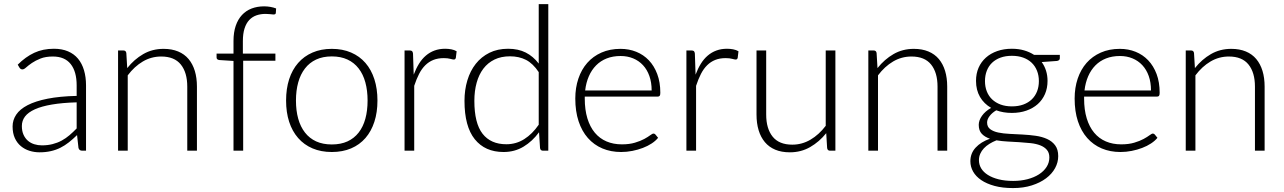

<svg xmlns="http://www.w3.org/2000/svg" viewBox="-20 -748 6374 953"><path d="M388 0Q373 0 369.5 -14L362.5 -77.5Q342 -57.5 321.8 -41.5Q301.5 -25.5 279.5 -14.5Q257.5 -3.5 232 2.2Q206.5 8 176 8Q150.5 8 126.5 0.5Q102.5 -7 83.8 -22.5Q65 -38 53.8 -62.2Q42.5 -86.5 42.5 -120.5Q42.5 -152 60.5 -179Q78.5 -206 117 -226Q155.5 -246 215.8 -258Q276 -270 360.5 -272V-324Q360.5 -393 330.8 -430.2Q301 -467.5 242.5 -467.5Q206.5 -467.5 181.2 -457.5Q156 -447.5 138.5 -435.5Q121 -423.5 110 -413.5Q99 -403.5 91.5 -403.5Q86 -403.5 82.5 -406Q79 -408.5 76.5 -412.5L68 -427Q107 -466 150 -486Q193 -506 247.5 -506Q287.5 -506 317.5 -493.2Q347.5 -480.5 367.2 -456.8Q387 -433 397 -399.2Q407 -365.5 407 -324V0ZM188 -26.5Q217 -26.5 241.2 -32.8Q265.5 -39 286.2 -50.2Q307 -61.5 325 -77Q343 -92.5 360.5 -110.5V-240Q289.5 -238 238 -229.2Q186.5 -220.5 153.2 -205.5Q120 -190.5 104.2 -169.8Q88.5 -149 88.5 -122.5Q88.5 -97.5 96.8 -79.2Q105 -61 118.8 -49.2Q132.5 -37.5 150.5 -32Q168.5 -26.5 188 -26.5Z M566 0V-497.5H592.5Q605 -497.5 607 -485L611.5 -410Q646 -453.5 691 -479.5Q736 -505.5 792 -505.5Q833 -505.5 864.2 -492.5Q895.5 -479.5 916 -455Q936.5 -430.5 947 -396Q957.5 -361.5 957.5 -318V0H909.5V-318Q909.5 -388 877.5 -427.8Q845.5 -467.5 780 -467.5Q731 -467.5 689 -442.8Q647 -418 614 -374V0Z M1139 0V-445.5L1069 -450Q1055 -451.5 1055 -462.5V-482H1139V-545Q1139 -587.5 1150 -619.8Q1161 -652 1181 -673.5Q1201 -695 1229 -705.8Q1257 -716.5 1291 -716.5Q1306.5 -716.5 1322.2 -713.8Q1338 -711 1350.5 -706L1349 -683Q1348 -678.5 1344.8 -677.2Q1341.5 -676 1335.5 -676.2Q1329.5 -676.5 1320 -677.8Q1310.5 -679 1298 -679Q1273.5 -679 1252.8 -671.8Q1232 -664.5 1217 -648.5Q1202 -632.5 1193.8 -606.8Q1185.5 -581 1185.5 -543.5V-482H1347V-446.5H1187V0Z M1627 -505.5Q1680.5 -505.5 1722.8 -487.2Q1765 -469 1794 -435.5Q1823 -402 1838.2 -354.8Q1853.5 -307.5 1853.5 -249Q1853.5 -190.5 1838.2 -143.5Q1823 -96.5 1794 -63Q1765 -29.5 1722.8 -11.5Q1680.5 6.5 1627 6.5Q1573.5 6.5 1531.2 -11.5Q1489 -29.5 1459.8 -63Q1430.5 -96.5 1415.2 -143.5Q1400 -190.5 1400 -249Q1400 -307.5 1415.2 -354.8Q1430.5 -402 1459.8 -435.5Q1489 -469 1531.2 -487.2Q1573.5 -505.5 1627 -505.5ZM1627 -31Q1671.5 -31 1704.8 -46.2Q1738 -61.5 1760.2 -90Q1782.5 -118.5 1793.5 -158.8Q1804.5 -199 1804.5 -249Q1804.5 -298.5 1793.5 -339Q1782.5 -379.5 1760.2 -408.2Q1738 -437 1704.8 -452.5Q1671.5 -468 1627 -468Q1582.5 -468 1549.2 -452.5Q1516 -437 1493.8 -408.2Q1471.5 -379.5 1460.2 -339Q1449 -298.5 1449 -249Q1449 -199 1460.2 -158.8Q1471.5 -118.5 1493.8 -90Q1516 -61.5 1549.2 -46.2Q1582.5 -31 1627 -31Z M1988 0V-497.5H2013.5Q2022 -497.5 2025.5 -494Q2029 -490.5 2030 -482L2033.5 -377.5Q2045 -408 2059.8 -431.8Q2074.5 -455.5 2093.8 -472Q2113 -488.5 2136.8 -497.2Q2160.5 -506 2189.5 -506Q2205 -506 2220 -503.2Q2235 -500.5 2246.5 -493.5L2242.5 -460.5Q2240 -452.5 2233 -452.5Q2227 -452.5 2214.8 -456Q2202.5 -459.5 2182.5 -459.5Q2153.5 -459.5 2131 -450.5Q2108.5 -441.5 2091 -424.2Q2073.5 -407 2060.2 -381.2Q2047 -355.5 2036 -322V0Z M2675.5 0Q2662.5 0 2660.5 -13L2655.5 -91.5Q2622.5 -46.5 2578.5 -20Q2534.5 6.5 2479.5 6.5Q2387.5 6.5 2336.5 -57Q2285.5 -120.5 2285.5 -247.5Q2285.5 -302 2299.8 -349.2Q2314 -396.5 2341.5 -431.2Q2369 -466 2409.2 -486Q2449.5 -506 2502 -506Q2552.5 -506 2589.5 -487.2Q2626.5 -468.5 2654 -432.5V-727.5H2701.5V0ZM2493 -32Q2542 -32 2582.2 -57.5Q2622.5 -83 2654 -129V-390Q2625.5 -433 2590.8 -450.8Q2556 -468.5 2511.5 -468.5Q2467.5 -468.5 2434.5 -452.5Q2401.5 -436.5 2379.2 -407.2Q2357 -378 2345.8 -337.2Q2334.5 -296.5 2334.5 -247.5Q2334.5 -136.5 2375.2 -84.2Q2416 -32 2493 -32Z M3060 -505.5Q3102 -505.5 3138 -491Q3174 -476.5 3200.5 -448.8Q3227 -421 3242.2 -380.5Q3257.5 -340 3257.5 -287.5Q3257.5 -276.5 3254.5 -272.5Q3251.5 -268.5 3244.5 -268.5H2882.5V-259Q2882.5 -203 2895.5 -160.5Q2908.5 -118 2932.5 -89.2Q2956.5 -60.5 2990.5 -46Q3024.5 -31.5 3066.5 -31.5Q3104 -31.5 3131.5 -39.8Q3159 -48 3177.8 -58.2Q3196.5 -68.5 3207.5 -76.8Q3218.5 -85 3223.5 -85Q3230 -85 3233.5 -80L3246.5 -64Q3234.5 -49 3214.8 -36Q3195 -23 3170.8 -13.8Q3146.5 -4.5 3118.8 1Q3091 6.5 3063 6.5Q3012 6.5 2970 -11.2Q2928 -29 2898 -63Q2868 -97 2851.8 -146.2Q2835.5 -195.5 2835.5 -259Q2835.5 -312.5 2850.8 -357.8Q2866 -403 2894.8 -435.8Q2923.5 -468.5 2965.2 -487Q3007 -505.5 3060 -505.5ZM3060.5 -470Q3022 -470 2991.5 -458Q2961 -446 2938.8 -423.5Q2916.5 -401 2902.8 -369.5Q2889 -338 2884.5 -299H3214.5Q3214.5 -339 3203.2 -370.8Q3192 -402.5 3171.5 -424.5Q3151 -446.5 3122.8 -458.2Q3094.5 -470 3060.5 -470Z M3387 0V-497.5H3412.5Q3421 -497.5 3424.5 -494Q3428 -490.5 3429 -482L3432.5 -377.5Q3444 -408 3458.8 -431.8Q3473.5 -455.5 3492.8 -472Q3512 -488.5 3535.8 -497.2Q3559.5 -506 3588.5 -506Q3604 -506 3619 -503.2Q3634 -500.5 3645.5 -493.5L3641.5 -460.5Q3639 -452.5 3632 -452.5Q3626 -452.5 3613.8 -456Q3601.5 -459.5 3581.5 -459.5Q3552.5 -459.5 3530 -450.5Q3507.5 -441.5 3490 -424.2Q3472.5 -407 3459.2 -381.2Q3446 -355.5 3435 -322V0Z M3783 -497.5V-179.5Q3783 -109.5 3815 -69.8Q3847 -30 3912.5 -30Q3961 -30 4003 -54.8Q4045 -79.5 4078.5 -123.5V-497.5H4126.5V0H4100Q4087.5 0 4085.5 -13L4081 -87Q4046.5 -44 4001.2 -18Q3956 8 3900.5 8Q3859 8 3828 -5Q3797 -18 3776.5 -42.5Q3756 -67 3745.5 -101.5Q3735 -136 3735 -179.5V-497.5Z M4290 0V-497.5H4316.5Q4329 -497.5 4331 -485L4335.5 -410Q4370 -453.5 4415 -479.5Q4460 -505.5 4516 -505.5Q4557 -505.5 4588.2 -492.5Q4619.5 -479.5 4640 -455Q4660.5 -430.5 4671 -396Q4681.5 -361.5 4681.5 -318V0H4633.5V-318Q4633.5 -388 4601.5 -427.8Q4569.5 -467.5 4504 -467.5Q4455 -467.5 4413 -442.8Q4371 -418 4338 -374V0Z M5002.5 -506Q5035.5 -506 5063 -498Q5090.5 -490 5113 -475.5H5240.5V-459Q5240.5 -448 5226.5 -445.5L5150.5 -440Q5164.5 -421 5172 -397.2Q5179.5 -373.5 5179.5 -346.5Q5179.5 -310.5 5166.8 -281.2Q5154 -252 5130.8 -231.2Q5107.5 -210.5 5074.8 -199Q5042 -187.5 5002.5 -187.5Q4959.5 -187.5 4925 -200.5Q4904 -188 4891.8 -171.8Q4879.5 -155.5 4879.5 -140Q4879.5 -118.5 4894.8 -107Q4910 -95.5 4934.8 -90.2Q4959.5 -85 4991.2 -83.5Q5023 -82 5056 -80.2Q5089 -78.5 5120.8 -74Q5152.5 -69.5 5177.2 -58.2Q5202 -47 5217.2 -26.8Q5232.5 -6.5 5232.5 27Q5232.5 58 5217 86.5Q5201.5 115 5172.2 137Q5143 159 5101.5 172.2Q5060 185.5 5008.5 185.5Q4956 185.5 4916.5 174.8Q4877 164 4850.2 145.8Q4823.5 127.5 4810 103.5Q4796.5 79.5 4796.5 52.5Q4796.5 13 4822.5 -15.2Q4848.5 -43.5 4893.5 -59.5Q4868 -68 4853 -84Q4838 -100 4838 -128.5Q4838 -139 4842 -150.5Q4846 -162 4854 -173.2Q4862 -184.5 4873.5 -194.5Q4885 -204.5 4899.5 -212.5Q4864 -233 4844.2 -267Q4824.5 -301 4824.5 -346.5Q4824.5 -382.5 4837.2 -411.8Q4850 -441 4873.5 -462Q4897 -483 4929.8 -494.5Q4962.5 -506 5002.5 -506ZM5188.5 33.5Q5188.5 10 5176.2 -4.2Q5164 -18.5 5143.5 -26.5Q5123 -34.5 5096 -37.5Q5069 -40.5 5040 -42.2Q5011 -44 4981.5 -45.5Q4952 -47 4926 -51.5Q4907 -44 4891 -34Q4875 -24 4863.5 -11.8Q4852 0.5 4845.5 15.2Q4839 30 4839 47Q4839 69 4850.2 87.8Q4861.5 106.5 4883.2 120.2Q4905 134 4936.5 142Q4968 150 5009 150Q5047 150 5079.8 141.5Q5112.5 133 5136.8 117.5Q5161 102 5174.8 80.5Q5188.5 59 5188.5 33.5ZM5002.5 -220Q5034.5 -220 5059.5 -229.2Q5084.5 -238.5 5101.5 -255Q5118.5 -271.5 5127.5 -294.5Q5136.5 -317.5 5136.5 -345.5Q5136.5 -373.5 5127.2 -396.8Q5118 -420 5100.8 -436.5Q5083.5 -453 5058.8 -462Q5034 -471 5002.5 -471Q4971 -471 4946.2 -462Q4921.5 -453 4904.2 -436.5Q4887 -420 4878 -396.8Q4869 -373.5 4869 -345.5Q4869 -317.5 4878 -294.5Q4887 -271.5 4904.2 -255Q4921.5 -238.5 4946.2 -229.2Q4971 -220 5002.5 -220Z M5538.5 -505.5Q5580.5 -505.5 5616.5 -491Q5652.5 -476.5 5679 -448.8Q5705.5 -421 5720.8 -380.5Q5736 -340 5736 -287.5Q5736 -276.5 5733 -272.5Q5730 -268.5 5723 -268.5H5361V-259Q5361 -203 5374 -160.5Q5387 -118 5411 -89.2Q5435 -60.5 5469 -46Q5503 -31.5 5545 -31.5Q5582.5 -31.5 5610 -39.8Q5637.5 -48 5656.2 -58.2Q5675 -68.5 5686 -76.8Q5697 -85 5702 -85Q5708.5 -85 5712 -80L5725 -64Q5713 -49 5693.2 -36Q5673.5 -23 5649.2 -13.8Q5625 -4.5 5597.2 1Q5569.5 6.5 5541.5 6.5Q5490.5 6.5 5448.5 -11.2Q5406.5 -29 5376.5 -63Q5346.5 -97 5330.2 -146.2Q5314 -195.5 5314 -259Q5314 -312.5 5329.2 -357.8Q5344.5 -403 5373.2 -435.8Q5402 -468.5 5443.8 -487Q5485.5 -505.5 5538.5 -505.5ZM5539 -470Q5500.5 -470 5470 -458Q5439.5 -446 5417.2 -423.5Q5395 -401 5381.2 -369.5Q5367.5 -338 5363 -299H5693Q5693 -339 5681.8 -370.8Q5670.5 -402.5 5650 -424.5Q5629.5 -446.5 5601.2 -458.2Q5573 -470 5539 -470Z M5865.5 0V-497.5H5892Q5904.5 -497.5 5906.5 -485L5911 -410Q5945.5 -453.5 5990.5 -479.5Q6035.5 -505.5 6091.5 -505.5Q6132.5 -505.5 6163.8 -492.5Q6195 -479.5 6215.5 -455Q6236 -430.5 6246.5 -396Q6257 -361.5 6257 -318V0H6209V-318Q6209 -388 6177 -427.8Q6145 -467.5 6079.5 -467.5Q6030.5 -467.5 5988.5 -442.8Q5946.5 -418 5913.5 -374V0Z"/></svg>

Font: Lato Light
Style: Regular
Weight: 300
Designer: Lukasz Dziedzic
Foundry: tyPoland Lukasz Dziedzic
Version: Version 2.007; 2014-02-27